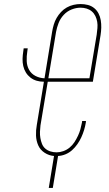

<svg xmlns="http://www.w3.org/2000/svg" viewBox="-20 -763 540 949"><path d="M221 166 247 8Q222 6 200.5 -8Q179 -22 169 -44.5Q159 -67 158 -93Q157 -119 162 -146L197 -359Q178 -359 161 -364Q144 -369 130.5 -379.5Q117 -390 108 -404.5Q99 -419 95 -436.5Q91 -454 91.5 -472Q92 -490 95 -509L97 -524H117L115 -509Q111 -485 112 -461Q113 -437 124 -417.5Q135 -398 155.5 -387.5Q176 -377 200 -376L238 -608Q241 -625 246 -642Q251 -659 260 -674.5Q269 -690 281.5 -703.5Q294 -717 310 -726Q326 -735 343.5 -739Q361 -743 378 -743Q397 -743 414.5 -738.5Q432 -734 445.5 -723Q459 -712 467 -696.5Q475 -681 478 -663Q481 -645 480.5 -626.5Q480 -608 477 -589L439 -359H216L180 -143Q178 -127 177.5 -111.5Q177 -96 179.5 -81Q182 -66 187.5 -52Q193 -38 204 -28.5Q215 -19 229.5 -14.5Q244 -10 260 -10Q276 -10 293 -16Q310 -22 324 -33.5Q338 -45 348 -60.5Q358 -76 365.5 -92Q373 -108 377.5 -124.5Q382 -141 385 -157L386 -165H405L404 -156Q401 -138 395.5 -120Q390 -102 382 -84.5Q374 -67 362.5 -50.5Q351 -34 336.5 -21Q322 -8 304 -0.5Q286 7 267 8L241 166ZM219 -376H422L458 -592Q460 -608 461.5 -624Q463 -640 460.5 -655Q458 -670 451.5 -683.5Q445 -697 434 -706.5Q423 -716 408.5 -720.5Q394 -725 378 -725Q356 -725 333.5 -716Q311 -707 294.5 -689Q278 -671 269.5 -649Q261 -627 257 -605Z"/></svg>

Font: Iosevka Term Curly Th Obl
Style: Regular
Weight: 100
Italic angle: -9°
Designer: Belleve Invis
Foundry: Belleve Invis
Version: Version 32.3.0